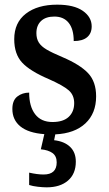

<svg xmlns="http://www.w3.org/2000/svg" viewBox="-20 -566 466 823"><path d="M217 10 212 35Q256 40 280.5 63.5Q305 87 305 127Q305 179 271.5 208Q238 237 180 237Q164 237 142 234.5Q120 232 105 227V174Q140 182 167 182Q223 182 223 130Q223 103 205 90Q187 77 155 74L170 9Q102 4 67.5 -24Q33 -52 33 -99Q33 -136 54.5 -152.5Q76 -169 105 -169Q105 -110 130.5 -76.5Q156 -43 205 -43Q251 -43 274.5 -65Q298 -87 298 -124Q298 -158 275 -178.5Q252 -199 189 -227Q109 -261 75 -297.5Q41 -334 41 -398Q41 -469 91 -507.5Q141 -546 225 -546Q297 -546 335 -519.5Q373 -493 373 -453Q373 -423 353.5 -406.5Q334 -390 296 -390Q296 -441 274.5 -468Q253 -495 213 -495Q176 -495 156 -476Q136 -457 136 -424Q136 -400 146.5 -383.5Q157 -367 180 -353.5Q203 -340 248 -321Q323 -289 357.5 -252.5Q392 -216 392 -153Q392 -80 346 -37Q300 6 217 10Z"/></svg>

Font: Noto Serif NarrowSemiBold
Style: Regular
Weight: 600
Width: 4
Designer: Monotype Design Team
Foundry: Monotype Imaging Inc.
Version: Version 1.001